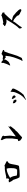

<svg xmlns="http://www.w3.org/2000/svg" viewBox="2148 -2855 704 5040"><g transform="rotate(-90 2500.0 -335.0)"><path d="M268.6 -459H286.1H287.6L318.4 -446.8V-454.1H326.7L337.9 -499V-507.3L334.5 -528.3H357.4L360.4 -522.5H374.5Q432.1 -533.2 491 -547.4Q549.8 -561.5 613.3 -561.5H613.8L634.3 -558.6L673.8 -569.8Q700.7 -554.7 727.5 -542.5Q754.4 -530.3 783.2 -516.1L789.1 -491.2L750.5 -467.8L732.4 -441.4H728.5Q711.4 -385.3 702.6 -327.1Q693.4 -265.1 675.3 -201.7L666 -198.7L661.6 -188.5Q597.7 -178.7 538.3 -174.3Q479 -169.9 415 -169.9H414.6L366.7 -175.3L364.7 -178.2Q338.4 -217.3 325.9 -260Q313.5 -302.7 298.3 -341.3L293.9 -344.7Q270 -370.6 256.8 -397.5Q243.7 -423.8 232.9 -452.1L245.6 -454.6L243.2 -458.5L260.3 -452.1L264.2 -458.5L268.6 -457ZM570.3 -238.8V-249.5L582.5 -254.4Q601.6 -289.1 604.5 -332Q607.4 -375 607.4 -421.4L602.1 -487.3H596.7L593.3 -511.2L589.4 -512.7Q522.5 -508.3 463.6 -481.7Q404.8 -455.1 352.5 -422.9Q382.8 -381.3 394.3 -337.6Q405.8 -293.9 412.1 -247.1Q444.3 -237.3 482.4 -237.3H564.5Z M1391.6 -113.3H1391.1L1382.8 -122.6L1364.3 -126.5V-134.8H1362.8L1335.4 -152.8L1315.4 -199.2Q1319.3 -204.6 1321.3 -206.5Q1329.1 -214.8 1343.3 -214.8Q1353 -214.8 1361.8 -217.3Q1373 -251.5 1374.5 -289.6Q1376 -327.6 1384.8 -365.2V-530.3Q1372.6 -588.4 1342.3 -633.3L1339.4 -637.2L1354.5 -663.1L1355.5 -658.7L1361.8 -661.6L1356.4 -667H1368.7L1385.3 -650.4L1433.6 -634.8Q1442.4 -623 1449.7 -615.5Q1457 -607.9 1457 -596.7Q1457 -592.8 1455.6 -586.9L1447.3 -573.2L1459 -436.5Q1459 -388.7 1450.2 -349.1Q1441.4 -309.6 1440.4 -271.5L1699.7 -468.8L1707.5 -478L1705.6 -473.1L1708.5 -475.1L1703.6 -468.3Q1685.5 -428.2 1684.3 -425.8Q1683.1 -423.3 1682.1 -420.9L1701.2 -439V-402.3Q1675.3 -372.1 1656.7 -345.2Q1637.7 -317.4 1613.8 -292L1599.1 -281.2H1594.2Q1569.3 -238.3 1522.5 -203.1Q1475.1 -168 1438 -127L1412.6 -108.4L1391.6 -109.9Z M2608.9 -383.8Q2612.3 -385.7 2614 -387.5Q2615.7 -389.2 2615.7 -391.4Q2615.7 -393.6 2614.7 -396.5L2610.8 -407.2H2629.4L2631.3 -403.8L2640.1 -393.1Q2646.5 -386.7 2654.3 -383.3Q2670.4 -376 2686 -368.2Q2690.4 -361.3 2691.9 -357.4Q2694.3 -350.1 2694.3 -344.2V-322.8Q2665 -255.4 2627.9 -192.4Q2590.3 -128.9 2534.2 -69.8Q2503.4 -51.8 2469.7 -37.6Q2437.5 -24.4 2410.2 -3.4L2400.9 -16.1Q2502 -88.9 2553.7 -191.9Q2572.8 -232.9 2590.8 -275.1Q2608.9 -317.4 2609.4 -365.2L2602.1 -380.4ZM2332 -279.3V-283.2H2327.1V-287.1L2315.9 -296.9L2308.1 -348.6H2321.8L2358.9 -334.5L2377.9 -338.9V-329.1Q2377.9 -323.2 2381.6 -319.3Q2385.3 -315.4 2388.2 -311.5H2395L2405.8 -264.2L2371.6 -253.4L2350.1 -263.2L2339.4 -279.3ZM2438.5 -375H2440.9L2442.9 -373.5Q2455.1 -365.7 2469.7 -362.8Q2488.3 -358.9 2503.4 -343.8Q2514.6 -323.2 2514.6 -300.8V-296.4L2467.8 -268.6V-282.2V-283.2L2464.8 -293.5L2457 -297.4Q2434.6 -323.2 2427.7 -347.2Q2424.8 -356.4 2423.8 -366.2L2422.9 -375Z M3424.8 -93.3V-106.9L3431.6 -116.7V-131.8H3440.9Q3481.9 -228 3514.6 -326.7Q3547.9 -426.8 3554.7 -533.7L3552.2 -544.4L3507.8 -535.2L3489.7 -557.6L3480 -560.5L3438 -605.5H3456.1H3458V-615.2H3495.1L3529.8 -606L3575.2 -621.6L3578.6 -629.9H3588.9L3595.7 -644.5H3616.2H3617.7L3703.6 -609.4L3710 -589.8Q3706.1 -585.4 3705.1 -584.5Q3695.8 -575.2 3684.6 -575.2H3670.4Q3623 -465.8 3593 -350.6Q3563 -235.4 3504.4 -125L3492.2 -113.3ZM3304.7 -428.7V-432.1L3307.6 -452.1H3313.5Q3330.6 -485.8 3344.5 -524.4Q3358.4 -563 3371.1 -601.1L3366.7 -630.9L3380.4 -652.3H3387.7H3390.6L3438.5 -612.8L3461.4 -576.2Q3456.5 -541 3440.4 -517.1Q3424.3 -493.2 3403.3 -468.3Q3383.3 -449.2 3359.4 -439.5L3304.7 -417Z M4295.4 -116.2Q4274.4 -126 4274.4 -147Q4274.4 -160.6 4272.5 -176.8L4275.4 -186Q4321.3 -228.5 4355.2 -278.1Q4389.2 -327.6 4422.9 -378.4L4509.8 -523.4Q4493.7 -516.6 4478 -516.6Q4468.8 -516.1 4462.4 -516.1Q4456.1 -516.1 4448 -516.4Q4439.9 -516.6 4428.2 -518.6Q4416.5 -520.5 4405.3 -523.9Q4372.6 -533.7 4340.3 -553.2L4334 -571.3L4369.6 -588.4L4376 -607.9L4409.2 -611.8L4413.6 -601.6H4433.1Q4476.6 -608.4 4517.6 -617.4Q4558.6 -626.5 4599.6 -640.6L4615.2 -653.8Q4634.3 -643.6 4651.6 -636.5Q4668.9 -629.4 4689.9 -619.6L4693.8 -573.7L4655.3 -565.4L4647.9 -553.7Q4602.5 -504.4 4560.8 -460.2Q4519 -416 4485.4 -373H4491.2Q4531.2 -365.2 4569.3 -353.5Q4607.4 -341.8 4636.2 -313L4637.7 -312L4640.1 -304.2L4667 -288.6L4669.4 -278.8L4684.6 -272Q4710.4 -242.7 4739.3 -216.3Q4769.5 -188 4780.8 -152.8L4782.7 -147L4767.6 -138.2V-128.9H4735.4Q4713.9 -141.6 4695.3 -152.1Q4676.8 -162.6 4655.3 -168.5L4651.9 -168.9L4647.5 -177.7L4625 -189.5L4604 -234.4H4607.9L4578.6 -262.7L4515.1 -316.4L4482.4 -331.1L4479.5 -336.9H4478L4464.8 -346.2Q4433.1 -288.1 4385.3 -232.7Q4337.4 -177.2 4305.7 -119.1L4302.2 -112.8Z"/></g></svg>

Font: Bakudai
Style: Bold
Weight: 700
Version: Version 1.48